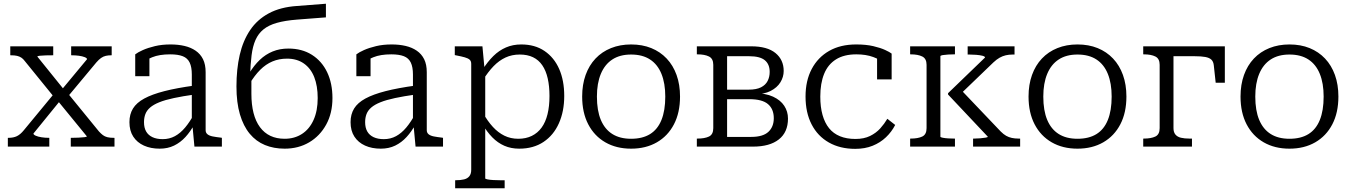

<svg xmlns="http://www.w3.org/2000/svg" viewBox="-20 -785 7234 1028"><path d="M593 0H359V-47H361Q381 -47 400.5 -48Q420 -49 432.5 -50.5Q445 -52 445 -55L283 -253L276 -257L112 -459Q104 -470 94 -476.5Q84 -483 71 -486Q58 -489 38 -489H35V-537H265V-489H263Q244 -489 224.5 -488.5Q205 -488 192.5 -486.5Q180 -485 180 -482L330 -296L337 -293L510 -81Q521 -69 531 -61.5Q541 -54 554.5 -50.5Q568 -47 590 -47H593ZM22 0V-47H25Q52 -47 70.5 -56Q89 -65 107 -87L268 -282L307 -252L159 -70Q159 -64 171 -58.5Q183 -53 202.5 -50Q222 -47 242 -47H244V0ZM341 -265 304 -297 446 -468Q446 -474 433.5 -479Q421 -484 402.5 -486.5Q384 -489 364 -489H361V-537H578V-489H575Q560 -489 546.5 -486Q533 -483 521 -474.5Q509 -466 496 -451Z M1022 -327V-279Q958 -270 911 -260Q864 -250 833 -237.5Q802 -225 784 -209.5Q766 -194 758.5 -174.5Q751 -155 751 -131Q751 -101 762.5 -81Q774 -61 796.5 -50.5Q819 -40 851 -40Q887 -40 916.5 -56Q946 -72 971.5 -102.5Q997 -133 1020 -176L1021 -120Q1000 -81 973 -51.5Q946 -22 912 -5.5Q878 11 835 11Q787 11 750.5 -5.5Q714 -22 693.5 -53.5Q673 -85 673 -131Q673 -173 692 -204Q711 -235 752.5 -257.5Q794 -280 860 -297Q926 -314 1022 -327ZM1021 0 1010 -117 1007 -122V-386Q1007 -426 995.5 -450Q984 -474 958.5 -484Q933 -494 891 -494Q833 -494 795 -478.5Q757 -463 737 -444Q735 -451 738 -459Q741 -467 747 -473.5Q753 -480 761.5 -484.5Q770 -489 780 -490V-377H704V-494Q718 -505 745 -517Q772 -529 809.5 -538Q847 -547 893 -547Q934 -547 968 -539Q1002 -531 1027.5 -513.5Q1053 -496 1067 -468Q1081 -440 1081 -398V-88Q1081 -74 1091 -66Q1101 -58 1119 -54.5Q1137 -51 1163 -48L1168 -47V0Z M1570 -753 1725 -765V-692L1570 -680Q1506 -675 1462 -662.5Q1418 -650 1390.5 -627.5Q1363 -605 1348 -571Q1333 -537 1327 -489Q1321 -441 1319 -378H1326Q1326 -358 1326 -342.5Q1326 -327 1326 -313Q1326 -299 1326 -283Q1326 -225 1337.5 -180Q1349 -135 1372 -104Q1395 -73 1428 -57.5Q1461 -42 1504 -42Q1557 -42 1597 -68Q1637 -94 1659 -143Q1681 -192 1681 -260Q1681 -325 1662.5 -372Q1644 -419 1607 -445Q1570 -471 1517 -471Q1474 -471 1438.5 -456Q1403 -441 1373 -411Q1343 -381 1316 -336L1314 -392Q1340 -435 1371 -464.5Q1402 -494 1440 -509.5Q1478 -525 1524 -525Q1597 -525 1650 -491.5Q1703 -458 1731.5 -398.5Q1760 -339 1760 -260Q1760 -179 1726.5 -118Q1693 -57 1635.5 -23Q1578 11 1504 11Q1446 11 1398.5 -8.5Q1351 -28 1317 -69Q1283 -110 1264.5 -173Q1246 -236 1246 -322Q1246 -415 1263.5 -491Q1281 -567 1319 -623.5Q1357 -680 1419 -713.5Q1481 -747 1570 -753Z M2206 -327V-279Q2142 -270 2095 -260Q2048 -250 2017 -237.5Q1986 -225 1968 -209.5Q1950 -194 1942.5 -174.5Q1935 -155 1935 -131Q1935 -101 1946.5 -81Q1958 -61 1980.5 -50.5Q2003 -40 2035 -40Q2071 -40 2100.5 -56Q2130 -72 2155.5 -102.5Q2181 -133 2204 -176L2205 -120Q2184 -81 2157 -51.5Q2130 -22 2096 -5.5Q2062 11 2019 11Q1971 11 1934.5 -5.5Q1898 -22 1877.5 -53.5Q1857 -85 1857 -131Q1857 -173 1876 -204Q1895 -235 1936.5 -257.5Q1978 -280 2044 -297Q2110 -314 2206 -327ZM2205 0 2194 -117 2191 -122V-386Q2191 -426 2179.5 -450Q2168 -474 2142.5 -484Q2117 -494 2075 -494Q2017 -494 1979 -478.5Q1941 -463 1921 -444Q1919 -451 1922 -459Q1925 -467 1931 -473.5Q1937 -480 1945.5 -484.5Q1954 -489 1964 -490V-377H1888V-494Q1902 -505 1929 -517Q1956 -529 1993.5 -538Q2031 -547 2077 -547Q2118 -547 2152 -539Q2186 -531 2211.5 -513.5Q2237 -496 2251 -468Q2265 -440 2265 -398V-88Q2265 -74 2275 -66Q2285 -58 2303 -54.5Q2321 -51 2347 -48L2352 -47V0Z M2682 223H2417V180H2420Q2446 180 2464.5 175.5Q2483 171 2493 158.5Q2503 146 2503 124V-443Q2503 -458 2494.5 -465.5Q2486 -473 2468.5 -478Q2451 -483 2425 -488L2415 -490V-537H2563L2575 -408L2578 -401V170Q2578 173 2590.5 175.5Q2603 178 2621.5 179Q2640 180 2656 180H2682ZM2760 11Q2716 11 2680.5 -4.5Q2645 -20 2616 -49.5Q2587 -79 2562 -122L2566 -180Q2591 -136 2619 -105.5Q2647 -75 2680.5 -58.5Q2714 -42 2755 -42Q2796 -42 2827.5 -57.5Q2859 -73 2880 -102Q2901 -131 2911.5 -173.5Q2922 -216 2922 -271Q2922 -324 2912.5 -365.5Q2903 -407 2883.5 -435.5Q2864 -464 2834 -478.5Q2804 -493 2763 -493Q2721 -493 2686.5 -477Q2652 -461 2622.5 -430.5Q2593 -400 2565 -355L2563 -411Q2591 -455 2621.5 -485Q2652 -515 2689 -531Q2726 -547 2771 -547Q2844 -547 2895.5 -512Q2947 -477 2974 -415.5Q3001 -354 3001 -271Q3001 -189 2972.5 -125Q2944 -61 2890 -25Q2836 11 2760 11Z M3621 -268Q3621 -182 3588.5 -119.5Q3556 -57 3497 -23Q3438 11 3359 11Q3280 11 3221 -23Q3162 -57 3129.5 -119.5Q3097 -182 3097 -268Q3097 -332 3115.5 -383.5Q3134 -435 3168.5 -471.5Q3203 -508 3251.5 -527.5Q3300 -547 3359 -547Q3419 -547 3467 -527.5Q3515 -508 3549.5 -471.5Q3584 -435 3602.5 -383.5Q3621 -332 3621 -268ZM3176 -268Q3176 -193 3197 -143Q3218 -93 3258.5 -67.5Q3299 -42 3359 -42Q3420 -42 3460.5 -67Q3501 -92 3521.5 -142.5Q3542 -193 3542 -268Q3542 -339 3521.5 -389.5Q3501 -440 3460.5 -466.5Q3420 -493 3359 -493Q3299 -493 3258.5 -466.5Q3218 -440 3197 -389.5Q3176 -339 3176 -268Z M3711 -537H4002Q4088 -537 4132 -501Q4176 -465 4176 -405Q4176 -373 4158.5 -344.5Q4141 -316 4106 -298Q4071 -280 4017 -280L4042 -300V-266L4019 -286Q4079 -286 4119 -267.5Q4159 -249 4179 -218.5Q4199 -188 4199 -150Q4199 -77 4150 -38.5Q4101 0 4012 0H3711V-43H3714Q3753 -43 3776 -54Q3799 -65 3799 -99V-438Q3799 -471 3776 -482.5Q3753 -494 3714 -494H3711ZM3873 -52H4002Q4065 -52 4094 -79Q4123 -106 4123 -152Q4123 -201 4092 -227.5Q4061 -254 3992 -254H3849V-305H3989Q4030 -305 4054.5 -317.5Q4079 -330 4090 -351.5Q4101 -373 4101 -400Q4101 -441 4075 -462.5Q4049 -484 3991 -484H3873Z M4560 -41Q4606 -41 4638.5 -57Q4671 -73 4693 -97.5Q4715 -122 4731 -149L4773 -116Q4754 -79 4723.5 -50Q4693 -21 4652 -4.5Q4611 12 4559 12Q4478 12 4418 -22Q4358 -56 4325.5 -119Q4293 -182 4293 -268Q4293 -353 4326 -415.5Q4359 -478 4419.5 -512.5Q4480 -547 4564 -547Q4617 -547 4655.5 -538Q4694 -529 4719 -517.5Q4744 -506 4754 -498V-360H4676V-481Q4687 -480 4695 -476Q4703 -472 4708 -467Q4713 -462 4715 -456Q4717 -450 4715 -444Q4695 -465 4656 -479.5Q4617 -494 4565 -494Q4499 -494 4456 -467Q4413 -440 4392.5 -389.5Q4372 -339 4372 -268Q4372 -212 4384 -169.5Q4396 -127 4419 -98.5Q4442 -70 4477.5 -55.5Q4513 -41 4560 -41Z M4941 -99V-438Q4941 -471 4918 -482.5Q4895 -494 4856 -494H4853V-537H5093V-494H5088Q5074 -494 5057 -493Q5040 -492 5027.5 -490Q5015 -488 5015 -484V-53Q5015 -50 5027.5 -47.5Q5040 -45 5057 -44Q5074 -43 5088 -43H5093V0H4853V-43H4856Q4895 -43 4918 -54Q4941 -65 4941 -99ZM5442 0H5190V-43H5196Q5212 -43 5228.5 -44.5Q5245 -46 5257 -48Q5269 -50 5269 -53L5056 -279V-286L5254 -477Q5254 -483 5240 -486.5Q5226 -490 5206.5 -491.5Q5187 -493 5170 -493H5161V-537H5412V-493H5403Q5382 -493 5365 -489Q5348 -485 5332 -476Q5316 -467 5299 -451L5114 -273L5115 -315L5338 -81Q5353 -66 5367 -58Q5381 -50 5397.5 -46.5Q5414 -43 5434 -43H5442Z M6011 -268Q6011 -182 5978.5 -119.5Q5946 -57 5887 -23Q5828 11 5749 11Q5670 11 5611 -23Q5552 -57 5519.5 -119.5Q5487 -182 5487 -268Q5487 -332 5505.5 -383.5Q5524 -435 5558.5 -471.5Q5593 -508 5641.5 -527.5Q5690 -547 5749 -547Q5809 -547 5857 -527.5Q5905 -508 5939.5 -471.5Q5974 -435 5992.5 -383.5Q6011 -332 6011 -268ZM5566 -268Q5566 -193 5587 -143Q5608 -93 5648.5 -67.5Q5689 -42 5749 -42Q5810 -42 5850.5 -67Q5891 -92 5911.5 -142.5Q5932 -193 5932 -268Q5932 -339 5911.5 -389.5Q5891 -440 5850.5 -466.5Q5810 -493 5749 -493Q5689 -493 5648.5 -466.5Q5608 -440 5587 -389.5Q5566 -339 5566 -268Z M6189 -99V-438Q6189 -471 6166 -482.5Q6143 -494 6104 -494H6101V-537H6263V-99Q6263 -77 6273.5 -64.5Q6284 -52 6303 -47.5Q6322 -43 6348 -43H6362V0H6101V-43H6104Q6143 -43 6166 -54Q6189 -65 6189 -99ZM6216 -484V-537H6538V-342H6489L6479 -434Q6477 -455 6466 -465.5Q6455 -476 6433 -480Q6411 -484 6376 -484Z M7146 -268Q7146 -182 7113.5 -119.5Q7081 -57 7022 -23Q6963 11 6884 11Q6805 11 6746 -23Q6687 -57 6654.5 -119.5Q6622 -182 6622 -268Q6622 -332 6640.5 -383.5Q6659 -435 6693.5 -471.5Q6728 -508 6776.5 -527.5Q6825 -547 6884 -547Q6944 -547 6992 -527.5Q7040 -508 7074.5 -471.5Q7109 -435 7127.5 -383.5Q7146 -332 7146 -268ZM6701 -268Q6701 -193 6722 -143Q6743 -93 6783.5 -67.5Q6824 -42 6884 -42Q6945 -42 6985.5 -67Q7026 -92 7046.5 -142.5Q7067 -193 7067 -268Q7067 -339 7046.5 -389.5Q7026 -440 6985.5 -466.5Q6945 -493 6884 -493Q6824 -493 6783.5 -466.5Q6743 -440 6722 -389.5Q6701 -339 6701 -268Z"/></svg>

Font: Roboto Serif Light
Style: Regular
Weight: 300
Designer: Greg Gazdowicz
Foundry: Commercial Type
Version: Version 1.008